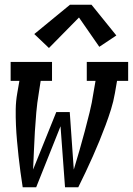

<svg xmlns="http://www.w3.org/2000/svg" viewBox="-20 -792 562 812"><path d="M76 0Q71 -32 66.5 -65Q62 -98 58.5 -130.5Q55 -163 52 -196Q49 -229 47.5 -262.5Q46 -296 46.5 -330Q47 -364 53 -398L62 -450H25V-530H200V-450H152L144 -398Q137 -357 133.5 -316.5Q130 -276 127.5 -235.5Q125 -195 123.5 -155Q122 -115 120 -75L218 -318H275L292 -75L293 -78Q305 -118 316.5 -157.5Q328 -197 338.5 -237Q349 -277 359 -317Q369 -357 375 -398L384 -450H347V-530H522V-450H475L466 -398Q460 -363 449.5 -329.5Q439 -296 426.5 -262.5Q414 -229 400.5 -196Q387 -163 372.5 -130.5Q358 -98 342.5 -65Q327 -32 311 0H255L236 -258L133 0ZM187 -589 125 -648 276 -772H367L472 -642L400 -594L314 -718Z"/></svg>

Font: Iosevka Curly Slab MdObl
Style: Regular
Weight: 500
Italic angle: -9°
Monospace: yes
Designer: Belleve Invis
Foundry: Belleve Invis
Version: Version 11.0.0; ttfautohint (v1.8.3)